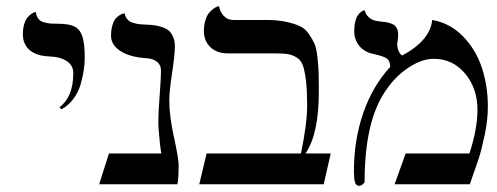

<svg xmlns="http://www.w3.org/2000/svg" viewBox="-20 -598 1614 623"><path d="M179.2 -243.2 172.9 -250Q217.8 -283.2 217.8 -360.8Q217.8 -385.3 197 -399.4Q176.3 -413.6 139.2 -415Q98.6 -416.5 76.4 -435.3Q54.2 -454.1 54.2 -486.8Q54.2 -505.4 58.6 -519.8Q63 -534.2 69.1 -541.3Q75.2 -548.3 81.3 -552.7Q87.4 -557.1 91.8 -558.1L96.2 -559.1Q98.1 -545.4 104.5 -537.1Q110.8 -528.8 122.8 -525.6Q134.8 -522.5 143.1 -521.7Q151.4 -521 167 -521Q203.1 -521 221.2 -512.2Q239.3 -503.4 247.1 -480.5Q254.9 -457.5 254.9 -411.1Q254.9 -391.6 252 -371.3Q249 -351.1 241.9 -325.4Q234.9 -299.8 218.5 -277.6Q202.1 -255.4 179.2 -243.2Z M529.3 -272Q529.3 -222.2 544.4 -153.1Q559.6 -84 559.6 -63Q559.6 -19 555.7 0H301.8L333.5 -100.1H503.4Q498 -130.9 494.6 -181.2Q493.7 -188 493.7 -204.1Q493.7 -230.5 498 -287.8Q502.4 -345.2 502.4 -369.1Q502.4 -387.2 489.5 -397.5Q476.6 -407.7 455.6 -409.2Q402.8 -412.1 371.6 -431.9Q340.3 -451.7 340.3 -481.9Q340.3 -502 345 -516.8Q349.6 -531.7 356 -538.6Q362.3 -545.4 368.9 -549.3Q375.5 -553.2 379.9 -553.7L384.8 -554.2Q386.7 -542.5 393.6 -534.9Q400.4 -527.3 411.9 -523.9Q423.3 -520.5 431.9 -519.5Q440.4 -518.6 454.6 -518.1Q470.7 -517.6 482.2 -515.9Q493.7 -514.2 506.8 -509.8Q520 -505.4 528.1 -498.3Q536.1 -491.2 541.7 -478.5Q547.4 -465.8 547.4 -448.2Q547.4 -419.9 538.3 -360.6Q529.3 -301.3 529.3 -272Z M844.2 -533.2Q879.9 -533.2 906.5 -527.6Q933.1 -522 951.4 -513.9Q969.7 -505.9 981.9 -488.3Q994.1 -470.7 1000.5 -456.1Q1006.8 -441.4 1010 -412.1Q1013.2 -382.8 1013.9 -362.1Q1014.6 -341.3 1014.6 -301.8Q1014.6 -162.6 971.2 -100.1H1053.2L1030.3 0H626.5L650.4 -100.1H956.5Q976.6 -195.8 976.6 -255.9Q976.6 -303.7 973.1 -333.5Q969.7 -363.3 963.9 -382.3Q958 -401.4 944.3 -410.4Q930.7 -419.4 915.5 -422.1Q900.4 -424.8 873.5 -424.8H719.2Q683.6 -424.8 662.6 -445.1Q641.6 -465.3 641.6 -497.1Q641.6 -517.1 646.7 -533Q651.9 -548.8 658.9 -556.9Q666 -564.9 673.1 -570.1Q680.2 -575.2 685.1 -576.7L690.4 -578.1Q694.3 -559.1 706.3 -546.1Q718.3 -533.2 737.3 -533.2Z M1382.3 -533.2Q1439.9 -523.4 1481.9 -480.5Q1523.9 -437.5 1543.5 -378.4Q1563 -319.3 1563 -252Q1563 -208.5 1552.7 -159.9Q1542.5 -111.3 1533.2 -83L1504.4 0H1260.3L1296.4 -100.1H1503.4Q1529.3 -181.2 1529.3 -241.2Q1529.3 -311 1489.3 -359.1Q1449.2 -407.2 1387.2 -407.2Q1348.6 -407.2 1305.2 -378.4Q1261.7 -349.6 1230 -301.8Q1163.1 -203.1 1163.1 -8.8Q1163.1 -4.9 1157.2 0Q1151.4 4.9 1145 4.9Q1135.3 4.9 1131.8 -6.8Q1128.4 -18.6 1128.4 -42Q1128.4 -144 1158.7 -231.4Q1189 -318.8 1246.1 -380.9Q1246.1 -399.9 1235.4 -408Q1224.6 -416 1191.4 -422.9Q1161.6 -429.2 1145.5 -449.5Q1129.4 -469.7 1129.4 -497.1Q1129.4 -514.6 1132.8 -528.1Q1136.2 -541.5 1141.1 -548.3Q1146 -555.2 1151.1 -559.1Q1156.2 -563 1159.7 -564L1163.1 -564.9Q1166.5 -550.8 1176.5 -542.2Q1186.5 -533.7 1195.3 -531.5Q1204.1 -529.3 1217.3 -527.8Q1229 -526.9 1236.6 -525.4Q1244.1 -523.9 1253.4 -519.8Q1262.7 -515.6 1267.3 -506.8Q1272 -498 1272 -484.9Q1272 -475.6 1270.5 -467.3Q1269 -459 1269 -453.1Q1269 -442.9 1273.4 -432.6Q1277.8 -422.4 1285.2 -418Q1376 -466.8 1382.3 -533.2Z"/></svg>

Font: Linear Smooth
Style: Regular
Weight: 400
Designer: Philipp H. Poll, Flanker
Foundry: Philipp H. Poll, reworked by Flanker
Version: Version 1.061 | FøM Fix